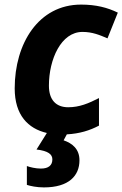

<svg xmlns="http://www.w3.org/2000/svg" viewBox="-20 -576 533 836"><path d="M171 240C280 240 326 189 326 122C326 73 295 48 257 35L271 9C327 6 371 -8 411 -29V-149C366 -126 326 -109 277 -109C224 -109 193 -141 193 -203C193 -318 246 -437 339 -437C382 -437 413 -424 448 -409L493 -521C448 -543 398 -556 333 -556C148 -556 44 -387 44 -191C44 -75 102 -16 184 3L139 75C190 81 208 96 208 118C208 144 191 158 158 158C135 158 111 152 97 147V229C112 234 140 240 171 240Z"/></svg>

Font: Noto Sans
Style: Bold Italic
Weight: 700
Italic angle: -12°
Designer: Monotype Design Team
Foundry: Monotype Imaging Inc.
Version: Version 2.013